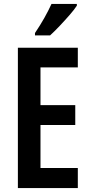

<svg xmlns="http://www.w3.org/2000/svg" viewBox="-20 -1050 463 977"><path d="M376 -93H71V-807H376V-707H186V-515H363V-414H186V-195H376ZM371 -1021Q358 -1001 334 -973.5Q310 -946 283.5 -918Q257 -890 235 -870H158V-882Q185 -922 206 -959.5Q227 -997 242 -1030H371Z"/></svg>

Font: Noto Sans Kannada UI ExtraCondensed SemiBold
Style: Regular
Weight: 600
Width: 2
Designer: Jelle Bosma - Monotype Design Team
Foundry: Monotype Imaging Inc.
Version: Version 2.005; ttfautohint (v1.8.4.7-5d5b)